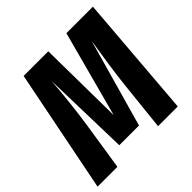

<svg xmlns="http://www.w3.org/2000/svg" viewBox="-184 -856 1019 1019"><g transform="rotate(-45 325.0 -346.5)"><path d="M593 0H445L474 -273Q481 -340 492.5 -418Q504 -496 516 -570L376 -74H228L215 -569Q203 -411 182 -271L140 0H-9L129 -693H314L320 -208L450 -693H649Z"/></g></svg>

Font: Fira Sans Extra Condensed
Style: Bold Italic
Weight: 700
Width: 3
Italic angle: -8°
Designer: Carrois Corporate & Edenspiekermann AG
Foundry: Carrois Corporate GbR & Edenspiekermann AG
Version: Version 4.203